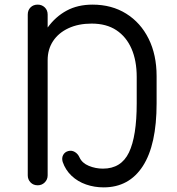

<svg xmlns="http://www.w3.org/2000/svg" viewBox="-20 -801 767 830"><path d="M428 9Q388 9 352 -3.5Q316 -16 289.5 -41Q263 -66 251 -101Q246 -118 253 -131Q260 -144 275 -148Q290 -152 303.5 -144Q317 -136 324 -120Q335 -96 364 -84Q393 -72 425 -72Q504 -72 537.5 -142Q571 -212 571 -354V-468Q571 -539 548.5 -590.5Q526 -642 483 -670.5Q440 -699 376 -699Q319 -699 276 -679Q233 -659 209.5 -623.5Q186 -588 186 -541V-682Q220 -729 268 -755Q316 -781 380 -781Q463 -781 525.5 -742Q588 -703 622.5 -633.5Q657 -564 657 -472V-354Q657 -175 597.5 -83Q538 9 428 9ZM143 0Q124 0 112 -12.5Q100 -25 100 -43V-738Q100 -757 112 -769Q124 -781 143 -781Q161 -781 173.5 -769Q186 -757 186 -738V-43Q186 -25 173.5 -12.5Q161 0 143 0Z"/></svg>

Font: Comfortaa Medium
Style: Regular
Weight: 500
Designer: Johan Aakerlund
Foundry: Johan Aakerlund
Version: Version 3.104; ttfautohint (v1.8.1.43-b0c9)